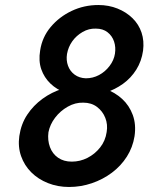

<svg xmlns="http://www.w3.org/2000/svg" viewBox="-20 -733 602 765"><path d="M140 -532Q133 -490 144.5 -457Q156 -424 181 -400Q206 -376 241 -363.5Q276 -351 318 -351Q360 -351 399 -363.5Q438 -376 470 -399Q502 -422 523 -455.5Q544 -489 550 -531Q555 -570 544 -603Q533 -636 508 -660.5Q483 -685 448 -699Q413 -713 372 -713Q315 -713 265.5 -689.5Q216 -666 182 -625.5Q148 -585 140 -532ZM247 -518Q252 -546 268 -568.5Q284 -591 309 -605.5Q334 -620 362 -619Q390 -619 408.5 -604.5Q427 -590 434.5 -567.5Q442 -545 438 -519Q434 -493 416.5 -470Q399 -447 374.5 -434Q350 -421 322 -421Q296 -422 277.5 -435.5Q259 -449 251 -471Q243 -493 247 -518ZM57 -191Q51 -148 64 -111Q77 -74 104.5 -46.5Q132 -19 171 -3.5Q210 12 255 12Q302 12 346 -3Q390 -18 426 -45Q462 -72 485.5 -109Q509 -146 516 -190Q523 -237 509 -275Q495 -313 466.5 -339Q438 -365 399.5 -379Q361 -393 317 -393Q273 -393 229.5 -379.5Q186 -366 149.5 -339.5Q113 -313 88.5 -276Q64 -239 57 -191ZM173 -206Q179 -237 199.5 -264Q220 -291 250 -308Q280 -325 312 -324Q344 -324 366.5 -307Q389 -290 399.5 -263.5Q410 -237 405 -207Q400 -172 379 -145.5Q358 -119 328.5 -104Q299 -89 266 -89Q234 -89 211.5 -104.5Q189 -120 179 -147Q169 -174 173 -206Z"/></svg>

Font: Jost Medium
Style: Italic
Weight: 500
Italic angle: -5°
Version: Version 3.710